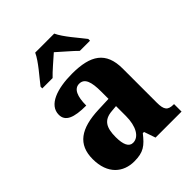

<svg xmlns="http://www.w3.org/2000/svg" viewBox="-218 -884 1013 1013"><g transform="rotate(-45 288.0 -378.0)"><path d="M116 -619V-606H193C215 -630 265 -672 294 -698C322 -672 375 -628 396 -606H472V-619C443 -657 385 -721 365 -766H223C203 -721 145 -657 116 -619ZM187 10C256 10 282 -11 324 -64H333L355 0H549V-56H546C503 -56 490 -72 490 -126V-380C490 -505 420 -550 282 -550C171 -550 79 -519 79 -446C79 -397 124 -378 216 -378C216 -446 233 -486 271 -486C311 -486 324 -447 324 -374V-320L248 -317C109 -312 40 -263 40 -154C40 -42 106 10 187 10ZM252 -64C222 -64 208 -95 208 -150C208 -221 228 -257 291 -262L325 -265V-191C325 -115 296 -64 252 -64Z"/></g></svg>

Font: Noto Serif Bengali SemiCondensed ExtraBold
Style: Regular
Weight: 800
Width: 4
Designer: Juan Bruce, Universal Thirst, Indian Type Foundry and the Monotype Design Team.
Foundry: Monotype Imaging Inc.
Version: Version 2.003